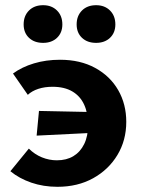

<svg xmlns="http://www.w3.org/2000/svg" viewBox="-20 -711 549 739"><path d="M130 -284 373 -279 364 -201 121 -189ZM211 -481Q289 -481 346.5 -449.5Q404 -418 435 -364Q466 -310 466 -242Q466 -171 432 -114.5Q398 -58 338.5 -25Q279 8 201 8Q147 8 100.5 -8Q54 -24 20 -52L91 -139Q113 -117 141 -105.5Q169 -94 199 -94Q236 -94 262.5 -110Q289 -126 304 -156.5Q319 -187 319 -230Q319 -275 304 -308Q289 -341 258.5 -359Q228 -377 182 -377Q152 -377 127.5 -369Q103 -361 87 -346L30 -428Q64 -453 110.5 -467Q157 -481 211 -481ZM146 -546Q112 -546 91.5 -565.5Q71 -585 71 -617Q71 -650 91.5 -670.5Q112 -691 146 -691Q179 -691 199.5 -670.5Q220 -650 220 -617Q220 -585 199.5 -565.5Q179 -546 146 -546ZM350 -546Q316 -546 295.5 -565.5Q275 -585 275 -617Q275 -650 295.5 -670.5Q316 -691 350 -691Q383 -691 403.5 -670.5Q424 -650 424 -617Q424 -585 403.5 -565.5Q383 -546 350 -546Z"/></svg>

Font: Ysabeau SC ExtraBold
Style: Regular
Weight: 800
Designer: Christian Thalmann (Catharsis Fonts)
Version: Version 2.001;gftools[0.9.30]; featfreeze: smcp